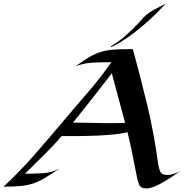

<svg xmlns="http://www.w3.org/2000/svg" viewBox="-46 -1051 1040 1081"><path d="M777.3 9.8Q747.6 9.8 738.8 -8.5Q730 -26.9 725.6 -50.8Q712.9 -114.7 700.2 -179Q687.5 -243.2 671.9 -306.6Q640.1 -298.8 597.2 -294.4Q554.2 -290 509.3 -287.8Q464.4 -285.6 424.6 -285.2Q384.8 -284.7 358.9 -284.7Q344.7 -284.7 330.3 -284.9Q315.9 -285.2 301.8 -285.2Q253.4 -229 200.2 -177.2Q147 -125.5 94.7 -72.8Q143.1 -72.8 194.6 -75.7Q246.1 -78.6 290 -102.5Q241.2 -69.8 207.3 -49.6Q173.3 -29.3 142.3 -18.6Q111.3 -7.8 72 -3.9Q32.7 0 -25.9 0Q69.3 -88.9 155 -187.5Q240.7 -286.1 324.7 -385.7Q384.3 -457 446 -527.8Q507.8 -598.6 562 -674.3Q566.9 -681.2 571.5 -688Q576.2 -694.8 582 -700.7Q529.8 -700.7 480.5 -698.7Q431.2 -696.8 381.3 -678.7Q424.8 -711.4 458 -730.5Q491.2 -749.5 522.7 -759Q554.2 -768.6 592.3 -771.5Q630.4 -774.4 683.6 -774.4H702.1Q746.6 -611.3 783.7 -456.5Q820.8 -301.8 843.8 -133.3Q847.2 -107.4 855.2 -86.7Q863.3 -65.9 896 -65.9Q915 -65.9 935.5 -73.2Q956.1 -80.6 972.7 -90.3Q955.1 -78.6 930.7 -61.8Q906.2 -44.9 878.7 -28.6Q851.1 -12.2 824.7 -1.2Q798.3 9.8 777.3 9.8ZM542 -357.9Q570.8 -357.9 600.1 -357.9Q629.4 -357.9 658.7 -358.9L658.2 -360.4L583.5 -638.2Q529.3 -568.4 474.9 -498.8Q420.4 -429.2 364.7 -360.8H366.2Q410.2 -360.8 454.1 -359.4Q498 -357.9 542 -357.9ZM887.2 -1030.8Q848.6 -987.8 796.4 -939.9Q744.1 -892.1 687.5 -850.6Q630.9 -809.1 578.6 -785.2L579.6 -791.5Q622.1 -815.9 659.4 -848.9Q696.8 -881.8 730.5 -917.5Q740.7 -928.2 750.5 -939.7Q760.3 -951.2 771.5 -961.4Q793.9 -982.4 826.9 -999.3Q859.9 -1016.1 887.2 -1030.8Z"/></svg>

Font: Lugrasimo
Style: Regular
Weight: 400
Designer: The DocRepair Project, Astigmatic (AOETI)
Foundry: Google
Version: Version 1.001